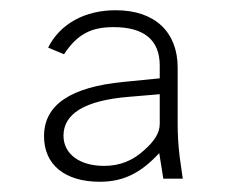

<svg xmlns="http://www.w3.org/2000/svg" viewBox="-20 -750 475 375"><path d="M175 -395C221 -395 255 -412 291 -451L299 -401H337L331 -443C328 -468 327 -488 327 -508V-618C327 -687 283 -730 206 -730C145 -730 97 -703 74 -657L105 -644C132 -685 160 -697 202 -697C260 -697 292 -673 292 -622V-597L221 -590C119 -580 66 -546 66 -484C66 -428 107 -395 175 -395ZM183 -426C136 -426 104 -449 104 -485C104 -527 144 -554 233 -561L292 -566V-508C292 -490 281 -474 262 -457C239 -436 214 -426 183 -426Z"/></svg>

Font: United Sans Thin
Style: Regular
Weight: 100
Designer: Pablo Impallari, Rodrigo Fuenzalida (Modified by Dan O. Williams)
Version: Version 1.000;PS 001.000;hotconv 1.0.88;makeotf.lib2.5.64775